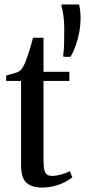

<svg xmlns="http://www.w3.org/2000/svg" viewBox="-20 -836 383 865"><path d="M168 9Q124.5 9 99.8 -12.2Q75 -33.5 75 -90V-471.5H8V-495.5Q15 -498 25.8 -500.8Q36.5 -503.5 47 -506.8Q57.5 -510 63 -513Q70.5 -517 75.8 -523Q81 -529 85.2 -537Q89.5 -545 93.5 -554Q98 -565 104.5 -584.2Q111 -603.5 117.5 -625.5Q124 -647.5 129 -666H176V-512.5H292.5V-471.5H176V-115Q176 -84.5 180.2 -69Q184.5 -53.5 193.2 -48.5Q202 -43.5 216 -43.5Q233 -43.5 257 -50.2Q281 -57 294.5 -65L306 -37.5Q293 -26.5 271.8 -15.5Q250.5 -4.5 224 2.2Q197.5 9 168 9ZM297.5 -580H266L264.5 -584.5Q268 -608 268.8 -640.2Q269.5 -672.5 269.5 -707.5Q269.5 -736.5 265.8 -764.2Q262 -792 256.5 -810L258.5 -816H336Q339 -806 341 -789Q343 -772 343 -752.5Q343 -726.5 338 -696.2Q333 -666 322.8 -635.8Q312.5 -605.5 297.5 -580Z"/></svg>

Font: Merriweather 120pt
Style: Regular
Weight: 400
Version: Version 2.100